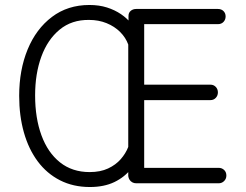

<svg xmlns="http://www.w3.org/2000/svg" viewBox="-20 -736 986 771"><path d="M341 15Q274 15 221 -12Q168 -39 131.5 -88Q95 -137 76 -204Q57 -271 57 -351Q57 -455 91 -537.5Q125 -620 188.5 -668Q252 -716 339 -716Q378 -716 409.5 -706Q441 -696 466 -679Q491 -662 508 -640L496 -628V-672Q496 -685 505 -692.5Q514 -700 527 -700H855Q869 -700 877.5 -691.5Q886 -683 886 -670Q886 -657 877.5 -648Q869 -639 855 -639H559V-396H825Q838 -396 846.5 -387Q855 -378 855 -365Q855 -352 846.5 -343Q838 -334 825 -334H559V-62H858Q871 -62 880 -53.5Q889 -45 889 -31Q889 -18 880 -9Q871 0 858 0H527Q518 0 511 -4Q504 -8 500 -14.5Q496 -21 495 -29V-72L508 -60Q481 -25 439.5 -5Q398 15 341 15ZM121 -353Q121 -262 146.5 -192.5Q172 -123 221 -84Q270 -45 340 -45Q383 -45 414 -59.5Q445 -74 465 -97Q485 -120 495 -146V-557Q485 -585 462.5 -607.5Q440 -630 408 -643Q376 -656 338 -656Q268 -657 219.5 -617Q171 -577 146 -508.5Q121 -440 121 -353Z"/></svg>

Font: National Park Light
Style: Regular
Weight: 300
Designer: Andrea Herstowski, Ben Hoepner
Version: Version 1.009